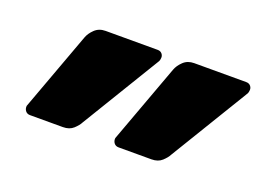

<svg xmlns="http://www.w3.org/2000/svg" viewBox="-58 -726 753 554"><g transform="rotate(20 318.5 -449.5)"><path d="M337 -298Q328 -298 323 -304.5Q318 -311 319 -320L408 -562Q413 -576 426 -588.5Q439 -601 459 -601H619Q628 -601 633 -594.5Q638 -588 636 -579Q636 -578 635.5 -576Q635 -574 634 -572L487 -330Q482 -320 470 -309Q458 -298 438 -298ZM65 -298Q56 -298 51 -304.5Q46 -311 47 -320L136 -562Q141 -576 154 -588.5Q167 -601 187 -601H347Q356 -601 361 -594.5Q366 -588 364 -579Q364 -578 363.5 -576Q363 -574 362 -572L215 -330Q210 -320 198 -309Q186 -298 166 -298Z"/></g></svg>

Font: Rubik Black
Style: Italic
Weight: 900
Italic angle: -12°
Designer: Hubert and Fischer
Foundry: Hubert and Fischer
Version: Version 2.300;gftools[0.9.30]